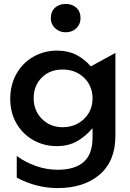

<svg xmlns="http://www.w3.org/2000/svg" viewBox="-20 -771 659 975"><path d="M151 -272Q151 -336 192 -377Q233 -418 298 -418Q363 -418 406.5 -376.5Q450 -335 450 -271Q450 -229 430 -196Q410 -163 375.5 -144Q341 -125 299 -125Q235 -125 193 -167Q151 -209 151 -272ZM273 91Q216 91 162.5 72Q109 53 65 21V131Q164 184 273 184Q406 184 486 115.5Q566 47 566 -81V-502L441 -434Q408 -472 366.5 -493Q325 -514 269 -514Q205 -514 150.5 -483.5Q96 -453 64 -397Q32 -341 32 -269Q32 -199 63.5 -144.5Q95 -90 149 -59.5Q203 -29 269 -29Q326 -29 369 -52.5Q412 -76 450 -120V-73Q450 12 405 51.5Q360 91 273 91ZM238 -679Q238 -648 260 -627.5Q282 -607 313 -607Q346 -607 367.5 -627.5Q389 -648 389 -679Q389 -712 368 -731.5Q347 -751 313 -751Q280 -751 259 -731.5Q238 -712 238 -679Z"/></svg>

Font: Geom Medium
Style: Bold
Weight: 500
Version: Version 1.102